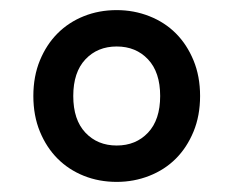

<svg xmlns="http://www.w3.org/2000/svg" viewBox="-20 -730 462 380"><path d="M211 -370Q176 -370 146 -382Q116 -394 94 -416Q72 -438 59 -469.5Q46 -501 46 -540Q46 -579 59 -610.5Q72 -642 94 -664Q116 -686 146 -698Q176 -710 211 -710Q245 -710 275.5 -698Q306 -686 328 -664Q350 -642 363 -610.5Q376 -579 376 -540Q376 -501 363 -469.5Q350 -438 328 -416Q306 -394 275.5 -382Q245 -370 211 -370ZM211 -442Q249 -442 273 -467.5Q297 -493 297 -540Q297 -587 273 -612.5Q249 -638 211 -638Q173 -638 149 -612.5Q125 -587 125 -540Q125 -493 149 -467.5Q173 -442 211 -442Z"/></svg>

Font: IBM Plex Sans Condensed Medium
Style: Regular
Weight: 500
Width: 3
Designer: Mike Abbink, Paul van der Laan, Pieter van Rosmalen
Foundry: Bold Monday
Version: Version 1.3